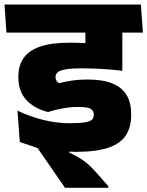

<svg xmlns="http://www.w3.org/2000/svg" viewBox="-44 -664 666 868"><path d="M308 -516.5H591.5L582.5 -643.5H299.5ZM509 -559.5H342V-464H509ZM602 -516.5 593 -643.5H-23.5L-15 -516.5ZM342.5 -550.5V-381.5L509 -347.5V-550.5ZM445.5 185V177.5L394 119Q375 97.5 358.2 82Q341.5 66.5 320.8 53.5Q300 40.5 269.5 26V-7.5L45.5 -22L125.5 5L250 185ZM35 -164 45.5 -22 162.5 3.5Q193 12.5 231 17.5Q269 22.5 298.5 22.5Q392.5 22.5 447.2 3.2Q502 -16 525.5 -53Q549 -90 549 -143V-149.5Q549 -199 528.8 -233.5Q508.5 -268 465.2 -286.2Q422 -304.5 352 -304.5Q314 -304.5 284.2 -300.2Q254.5 -296 222.5 -288Q215.5 -292.5 211.2 -299Q207 -305.5 207 -314V-316Q207 -328 216.2 -336.8Q225.5 -345.5 251 -350.2Q276.5 -355 325 -355Q374 -355 418.5 -352.2Q463 -349.5 509 -344V-448.5Q450 -459 392 -465Q334 -471 270 -471Q187 -471 136.2 -453Q85.5 -435 62.2 -401Q39 -367 39 -318.5V-313.5Q39 -253 73.5 -213.8Q108 -174.5 172.5 -157.5Q206.5 -168 240.2 -174.2Q274 -180.5 312 -180.5Q353 -180.5 366.5 -171.8Q380 -163 380 -146V-145Q380 -131.5 372 -123.2Q364 -115 340.5 -111Q317 -107 270.5 -107Q230 -107 189.8 -114Q149.5 -121 110.2 -133.8Q71 -146.5 35 -164Z"/></svg>

Font: Anek Devanagari Medium ExtraBold
Style: Regular
Weight: 800
Version: Version 1.003